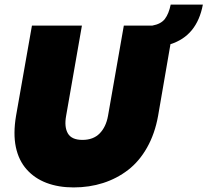

<svg xmlns="http://www.w3.org/2000/svg" viewBox="-20 -821 916 848"><path d="M733.9 -800.8H876Q850.1 -662.6 732.9 -626L678.2 -309.1Q664.1 -230.5 629.6 -169.4Q595.2 -108.4 545.7 -70.3Q496.1 -32.2 435.3 -12.7Q374.5 6.8 305.2 6.8Q238.3 6.8 185.5 -13.2Q132.8 -33.2 97.7 -72.8Q62.5 -112.3 50 -171.4Q37.6 -230.5 50.8 -309.1L121.1 -708H341.8L272 -309.1Q263.2 -260.3 279.8 -231.7Q296.4 -203.1 344.2 -203.1Q392.1 -203.1 420.2 -231.7Q448.2 -260.3 457 -309.1L526.9 -708H652.8Q690.9 -714.8 708.3 -737.5Q725.6 -760.3 733.9 -800.8Z"/></svg>

Font: SVN-Poppins Black
Style: Italic
Weight: 900
Italic angle: -10°
Designer: Ninad Kale (Devanagari), Jonny Pinhorn (Latin)
Foundry: Indian Type Foundry
Version: Version 3.002 2017